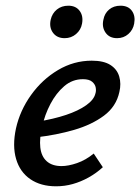

<svg xmlns="http://www.w3.org/2000/svg" viewBox="-20 -643 492 674"><path d="M177 11Q123 11 86.5 -14Q50 -39 36.5 -85Q23 -131 36 -192Q50 -255 89 -309.5Q128 -364 183.5 -397Q239 -430 302 -430Q344 -430 367.5 -415Q391 -400 398.5 -374.5Q406 -349 399 -320Q388 -269 345 -237Q302 -205 240 -187Q178 -169 108 -161L112 -216Q168 -225 211.5 -239.5Q255 -254 282.5 -273.5Q310 -293 315 -315Q318 -324 316 -335.5Q314 -347 303.5 -356Q293 -365 271 -365Q234 -365 205.5 -340.5Q177 -316 157 -278Q137 -240 128 -198Q118 -157 121.5 -125.5Q125 -94 144 -77Q163 -60 196 -60Q220 -60 250.5 -70.5Q281 -81 309 -104L341 -56Q318 -35 291 -20Q264 -5 235.5 3Q207 11 177 11ZM207 -509Q180 -509 166 -528Q152 -547 158 -574Q163 -596 179.5 -609.5Q196 -623 220 -623Q246 -623 259.5 -605Q273 -587 268 -560Q264 -538 247 -523.5Q230 -509 207 -509ZM391 -509Q364 -509 350.5 -528.5Q337 -548 343 -574Q347 -596 363 -609.5Q379 -623 403 -623Q430 -623 443 -605Q456 -587 451 -560Q447 -538 430.5 -523.5Q414 -509 391 -509Z"/></svg>

Font: Ysabeau Office SemiBold
Style: Italic
Weight: 600
Italic angle: -12°
Designer: Christian Thalmann (Catharsis Fonts)
Version: Version 2.001;gftools[0.9.30]; featfreeze: tnum,lnum,ss02